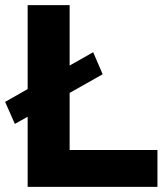

<svg xmlns="http://www.w3.org/2000/svg" viewBox="-29 -730 644 750"><path d="M243 -144V-367L372 -440L335 -526L243 -474V-710H79V-382L-9 -332L29 -246L79 -274V0H586V-144Z"/></svg>

Font: FIGSv2-sans-serif ExtraBold
Style: Regular
Weight: 800
Designer: Matt McInerney, Pablo Impallari, Rodrigo Fuenzalida,Mirko Velimirovic
Foundry: Matt McInerney, Pablo Impallari, Rodrigo Fuenzalida
Version: Version 4.021;hotconv 1.0.109;makeotfexe 2.5.65596